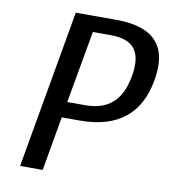

<svg xmlns="http://www.w3.org/2000/svg" viewBox="-80 -768 742 837"><g transform="rotate(10 291.5 -350.0)"><path d="M219 -310 276 -630H356C456 -630 497 -580 477 -470C458 -360 399 -310 299 -310ZM287 -240C457 -240 551 -320 577 -470C604 -620 538 -700 368 -700H188L65 0H165L207 -240Z"/></g></svg>

Font: Scada
Style: Italic
Weight: 400
Designer: Jovanny Lemonad
Foundry: Jovanny Lemonad
Version: Version 3.005